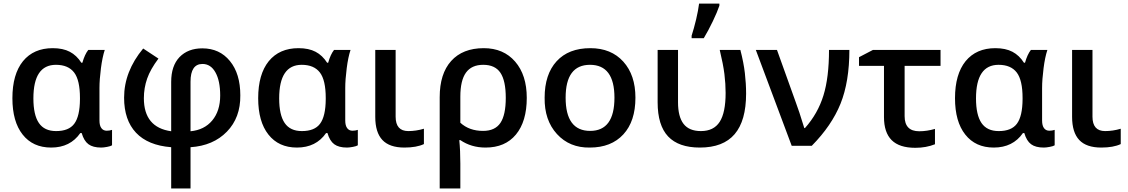

<svg xmlns="http://www.w3.org/2000/svg" viewBox="-20 -821 6349 1081"><path d="M295.9 -83Q367.2 -83 397.9 -124Q429.7 -166 430.2 -263.2V-269Q430.2 -369.6 397.5 -412.6Q364.3 -456.1 294.9 -456.1Q168 -456.1 168 -267.1Q168 -173.8 199 -128.4Q230 -83 295.9 -83ZM268.1 9.8Q165 9.8 107.4 -63.5Q49.8 -136.2 49.8 -268.1Q49.8 -402.8 109.4 -476.6Q169.4 -549.8 276.9 -549.8Q334.5 -549.8 373 -529.5Q411.6 -509.3 438 -467.8H443.8Q457 -514.6 477.1 -540H569.8Q556.2 -498.5 548.3 -437Q540 -373 540 -325.2V-142.1Q540 -114.3 550.8 -99.6Q561.5 -85 581.1 -85Q596.7 -85 610.8 -89.8V-2.9Q602.5 2.4 583.5 5.9Q563 9.8 549.8 9.8Q503.4 9.8 478 -9Q452.6 -27.8 439.9 -71.8H432.1Q375.5 9.8 268.1 9.8Z M1052.7 240.2H943.8V7.8Q813 -2.4 745.8 -73.7Q678.7 -145 678.7 -271Q678.7 -418.5 786.1 -547.9L872.1 -491.2Q826.7 -430.7 808.6 -378.9Q790 -325.7 790 -268.1Q790 -103.5 943.8 -82V-359.9Q943.8 -450.2 990.7 -499.5Q1038.6 -548.8 1119.1 -548.8Q1216.3 -548.8 1274.4 -477.5Q1333 -406.2 1333 -284.2Q1334.5 -158.7 1257.3 -79.6Q1180.2 -0.5 1052.7 7.8ZM1219.7 -283.2Q1219.7 -366.2 1192.9 -413.6Q1166.5 -460.9 1120.1 -460.9Q1052.7 -460.9 1052.7 -360.8V-82Q1130.4 -89.4 1174.8 -142.6Q1219.7 -196.3 1219.7 -283.2Z M1679.7 -83Q1751 -83 1781.7 -124Q1813.5 -166 1814 -263.2V-269Q1814 -369.6 1781.2 -412.6Q1748 -456.1 1678.7 -456.1Q1551.8 -456.1 1551.8 -267.1Q1551.8 -173.8 1582.8 -128.4Q1613.8 -83 1679.7 -83ZM1651.9 9.8Q1548.8 9.8 1491.2 -63.5Q1433.6 -136.2 1433.6 -268.1Q1433.6 -402.8 1493.2 -476.6Q1553.2 -549.8 1660.6 -549.8Q1718.3 -549.8 1756.8 -529.5Q1795.4 -509.3 1821.8 -467.8H1827.6Q1840.8 -514.6 1860.8 -540H1953.6Q1939.9 -498.5 1932.1 -437Q1923.8 -373 1923.8 -325.2V-142.1Q1923.8 -114.3 1934.6 -99.6Q1945.3 -85 1964.8 -85Q1980.5 -85 1994.6 -89.8V-2.9Q1986.3 2.4 1967.3 5.9Q1946.8 9.8 1933.6 9.8Q1887.2 9.8 1861.8 -9Q1836.4 -27.8 1823.7 -71.8H1815.9Q1759.3 9.8 1651.9 9.8Z M2092.8 -540H2207.5V-164.1Q2207.5 -83 2278.8 -83Q2322.3 -83 2366.7 -96.2V-9.8Q2325.2 9.8 2256.8 9.8Q2172.9 9.8 2132.8 -33Q2092.8 -75.7 2092.8 -163.1Z M2945.8 -270Q2945.8 -137.2 2884.8 -63.5Q2824.2 9.8 2713.9 9.8Q2632.8 9.8 2571.8 -32.2H2565.9Q2571.8 26.4 2571.8 100.1V240.2H2455.6V-273.9Q2455.6 -405.8 2520 -477.5Q2585 -549.8 2703.6 -549.8Q2814.9 -549.8 2880.4 -474.1Q2945.8 -398.4 2945.8 -270ZM2700.7 -456.1Q2635.3 -456.1 2603.5 -412.1Q2571.8 -368.2 2571.8 -276.9V-129.9Q2622.1 -84 2699.7 -84Q2767.1 -84 2797.4 -128.9Q2827.6 -173.8 2827.6 -270Q2827.6 -366.2 2797.6 -411.1Q2767.6 -456.1 2700.7 -456.1Z M3557.6 -271Q3557.6 -138.2 3489.7 -64.5Q3421.4 9.8 3300.8 9.8Q3187 11.7 3115.7 -66.4Q3044.4 -144.5 3046.4 -271Q3046.4 -402.3 3113.8 -476.1Q3181.2 -549.8 3303.7 -549.8Q3420.9 -549.8 3489.3 -474.1Q3557.6 -398.4 3557.6 -271ZM3164.6 -271Q3164.6 -84 3302.7 -84Q3439.5 -84 3439.5 -271Q3439.5 -456.1 3301.8 -456.1Q3164.6 -456.1 3164.6 -271Z M3920.4 9.8Q3800.8 9.8 3741.7 -52.7Q3682.6 -115.2 3682.6 -245.1V-540H3797.4V-245.1Q3797.4 -164.1 3828.6 -123.5Q3859.9 -83 3926.3 -83Q3998.5 -83 4032 -135Q4065.4 -187 4065.4 -297.9Q4065.4 -348.6 4058.6 -404.3Q4051.8 -458.5 4032.2 -540H4148.4Q4167 -468.3 4173.8 -409.2Q4180.7 -350.6 4180.7 -293.9Q4180.7 -141.1 4116.2 -65.7Q4051.8 9.8 3920.4 9.8ZM3874 -606V-620.1Q3886.7 -659.2 3899.4 -711.9Q3911.1 -761.7 3916 -800.8H4030.3V-789.1Q4018.1 -752.9 3993.7 -702.1Q3968.3 -648.9 3942.4 -606Z M4437.5 0 4235.4 -540H4354.5L4460.4 -245.1Q4477.1 -201.7 4508.3 -100.1H4512.2Q4584.5 -181.2 4616.2 -283.7Q4647.5 -384.8 4647.5 -540H4762.2Q4762.2 -361.3 4712.4 -237.3Q4662.6 -113.8 4550.3 0Z M5275.4 -450.2H5073.2V-167Q5073.2 -82 5155.3 -82Q5198.7 -82 5244.1 -95.2V-8.8Q5194.3 11.2 5133.3 11.2Q5043.5 11.2 5000.2 -32Q4957 -75.2 4957 -162.1V-450.2H4816.4V-499L4895 -540H5275.4Z M5603 -83Q5674.3 -83 5705.1 -124Q5736.8 -166 5737.3 -263.2V-269Q5737.3 -369.6 5704.6 -412.6Q5671.4 -456.1 5602.1 -456.1Q5475.1 -456.1 5475.1 -267.1Q5475.1 -173.8 5506.1 -128.4Q5537.1 -83 5603 -83ZM5575.2 9.8Q5472.2 9.8 5414.6 -63.5Q5356.9 -136.2 5356.9 -268.1Q5356.9 -402.8 5416.5 -476.6Q5476.6 -549.8 5584 -549.8Q5641.6 -549.8 5680.2 -529.5Q5718.8 -509.3 5745.1 -467.8H5751Q5764.2 -514.6 5784.2 -540H5877Q5863.3 -498.5 5855.5 -437Q5847.2 -373 5847.2 -325.2V-142.1Q5847.2 -114.3 5857.9 -99.6Q5868.7 -85 5888.2 -85Q5903.8 -85 5918 -89.8V-2.9Q5909.7 2.4 5890.6 5.9Q5870.1 9.8 5856.9 9.8Q5810.5 9.8 5785.2 -9Q5759.8 -27.8 5747.1 -71.8H5739.3Q5682.6 9.8 5575.2 9.8Z M6016.1 -540H6130.9V-164.1Q6130.9 -83 6202.1 -83Q6245.6 -83 6290 -96.2V-9.8Q6248.5 9.8 6180.2 9.8Q6096.2 9.8 6056.2 -33Q6016.1 -75.7 6016.1 -163.1Z"/></svg>

Font: Open Sans
Style: SemiBold
Weight: 600
Foundry: Ascender Corporation
Version: Version 1.10